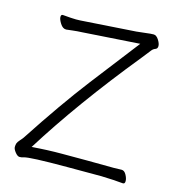

<svg xmlns="http://www.w3.org/2000/svg" viewBox="-106 -793 812 888"><g transform="rotate(15 300.0 -349.0)"><path d="M374 -60 502 -59Q524 -59 539 -60H540Q553 -60 562 -43.5Q571 -27 571 -14Q571 -1 562 -1H560Q522 -5 457 -7H292Q112 -7 86 2Q78 5 68 5Q58 5 46.5 -9.5Q35 -24 35 -34Q35 -44 37.5 -51.5Q40 -59 50 -70Q60 -81 64 -87Q188 -277 293.5 -414Q399 -551 472 -645L199 -627Q175 -626 154.5 -623.5Q134 -621 124 -620H123Q107 -620 95 -639Q83 -658 83 -669.5Q83 -681 91 -681H93Q137 -677 155.5 -677Q174 -677 198 -679L440 -695Q463 -697 485 -700Q507 -703 520.5 -703Q534 -703 545 -686Q556 -669 556 -656.5Q556 -644 546 -640.5Q536 -637 529.5 -629Q523 -621 494 -584Q264 -301 110 -54Q182 -60 254 -60Z"/></g></svg>

Font: LXGW WenKai Lite Light
Style: Regular
Weight: 300
Designer: LXGW / Fontworks Inc.
Foundry: LXGW / Fontworks Inc.
Version: Version 1.511; March 25, 2025